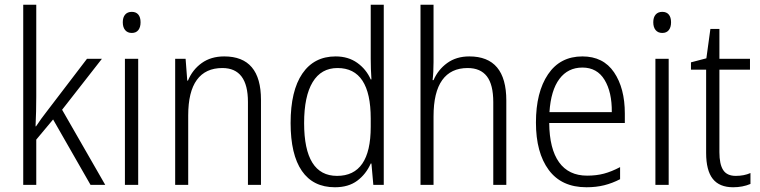

<svg xmlns="http://www.w3.org/2000/svg" viewBox="-20 -780 3206 810"><path d="M133 -373Q133 -310 130 -247H132Q153 -279 179 -312L347 -532H410L242 -317L424 0H362L204 -276L133 -191V0H78V-760H133Z M573 -686Q573 -665 563.5 -653Q554 -641 536 -641Q518 -641 508 -653Q498 -665 498 -686Q498 -707 508 -718.5Q518 -730 536 -730Q554 -730 563.5 -718.5Q573 -707 573 -686ZM563 0H507V-532H563Z M1081 -359V0H1026V-350Q1026 -493 918 -493Q847 -493 810.5 -443Q774 -393 774 -293V0H719V-532H763L770 -440H773Q792 -486 831 -514Q870 -542 926 -542Q1081 -542 1081 -359Z M1206 -261Q1206 -397 1255.5 -469.5Q1305 -542 1396 -542Q1449 -542 1487 -515Q1525 -488 1544 -445H1547Q1544 -489 1544 -532V-760H1599V0H1555L1547 -90H1544Q1524 -45 1487 -17.5Q1450 10 1393 10Q1301 10 1253.5 -59Q1206 -128 1206 -261ZM1544 -245V-280Q1544 -493 1404 -493Q1335 -493 1299 -433.5Q1263 -374 1263 -261Q1263 -38 1402 -38Q1544 -38 1544 -245Z M1809 -518Q1809 -474 1805 -442H1809Q1828 -486 1866.5 -514Q1905 -542 1960 -542Q2116 -542 2116 -356V0H2061V-349Q2061 -423 2034 -458Q2007 -493 1953 -493Q1882 -493 1845.5 -442Q1809 -391 1809 -289V0H1754V-760H1809Z M2616 -301V-261H2297Q2298 -152 2338.5 -95.5Q2379 -39 2457 -39Q2496 -39 2528 -47.5Q2560 -56 2596 -75V-24Q2563 -7 2529 1.5Q2495 10 2454 10Q2349 10 2295 -63Q2241 -136 2241 -263Q2241 -391 2292 -466.5Q2343 -542 2437 -542Q2525 -542 2570.5 -475Q2616 -408 2616 -301ZM2298 -307H2561Q2562 -391 2530.5 -443Q2499 -495 2437 -495Q2376 -495 2340 -447Q2304 -399 2298 -307Z M2811 -686Q2811 -665 2801.5 -653Q2792 -641 2774 -641Q2756 -641 2746 -653Q2736 -665 2736 -686Q2736 -707 2746 -718.5Q2756 -730 2774 -730Q2792 -730 2801.5 -718.5Q2811 -707 2811 -686ZM2801 0H2745V-532H2801Z M3146 -50V-4Q3113 10 3073 10Q3015 10 2987 -25.5Q2959 -61 2959 -135V-486H2895V-517L2960 -534L2977 -658H3015V-532H3144V-486H3015V-138Q3015 -87 3031 -62.5Q3047 -38 3084 -38Q3119 -38 3146 -50Z"/></svg>

Font: Noto Sans UI NarrowLight
Style: Regular
Weight: 300
Width: 4
Designer: Monotype Design Team
Foundry: Monotype Imaging Inc.
Version: Version 1.001